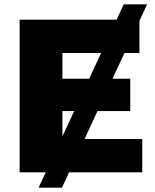

<svg xmlns="http://www.w3.org/2000/svg" viewBox="-20 -790 712 880"><path d="M157 70 547 -770H654L264 70ZM70 0V-700H619V-547H266V-153H632V0ZM252 -281V-429H577V-281Z"/></svg>

Font: Montserrat Thin ExtraBold
Style: Regular
Weight: 800
Version: Version 9.000